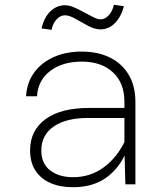

<svg xmlns="http://www.w3.org/2000/svg" viewBox="-20 -772 690 804"><path d="M505 0 501 -150V-346Q501 -424 453 -469Q405 -514 322 -514Q242 -514 190.5 -475Q139 -436 135 -369H89Q93 -428 124 -469.5Q155 -511 206 -533.5Q257 -556 321 -556Q391 -556 441.5 -530.5Q492 -505 519.5 -458Q547 -411 547 -346V0ZM285 12Q232 12 191.5 -5.5Q151 -23 128.5 -57.5Q106 -92 106 -142Q106 -226 170.5 -273Q235 -320 353 -320H513V-278H349Q256 -278 204.5 -242Q153 -206 153 -142Q153 -87 190 -58.5Q227 -30 286 -30Q359 -30 415.5 -72Q472 -114 506 -187L512 -144Q484 -72 427.5 -30Q371 12 285 12ZM196 -647 154 -653Q165 -700 191.5 -725Q218 -750 252 -750Q270 -750 290.5 -741Q311 -732 332 -720.5Q353 -709 371 -700Q389 -691 401 -691Q420 -691 435.5 -708Q451 -725 457 -752L499 -746Q486 -699 460 -674Q434 -649 401 -649Q376 -649 348.5 -664Q321 -679 295.5 -693.5Q270 -708 252 -708Q233 -708 217 -691Q201 -674 196 -647Z"/></svg>

Font: Azeret Mono Thin Thin
Style: Regular
Weight: 250
Version: Version 1.002